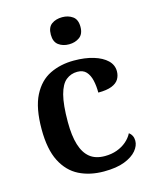

<svg xmlns="http://www.w3.org/2000/svg" viewBox="-116 -844 746 932"><g transform="rotate(-15 257.0 -378.0)"><path d="M290 10Q220 10 166 -17Q112 -44 81 -104.5Q50 -165 50 -266Q50 -373 81.5 -434.5Q113 -496 166.5 -522Q220 -548 287 -548Q343 -548 385.5 -535Q428 -522 452 -499Q476 -476 476 -444Q476 -422 465.5 -404.5Q455 -387 430 -377Q405 -367 362 -367Q362 -401 355.5 -429Q349 -457 333.5 -474Q318 -491 289 -491Q257 -491 232.5 -471.5Q208 -452 195 -403Q182 -354 182 -267Q182 -198 196 -152.5Q210 -107 238.5 -84Q267 -61 314 -61Q347 -61 374.5 -71Q402 -81 422.5 -98.5Q443 -116 454 -138Q464 -131 469.5 -120Q475 -109 475 -95Q475 -70 455 -46Q435 -22 394.5 -6Q354 10 290 10ZM286 -630Q255 -630 233.5 -646Q212 -662 212 -698Q212 -735 233.5 -750.5Q255 -766 287 -766Q317 -766 339 -750.5Q361 -735 361 -698Q361 -662 339 -646Q317 -630 286 -630Z"/></g></svg>

Font: Noto Serif Bengali SemiBold
Style: Regular
Weight: 600
Version: Version 2.003